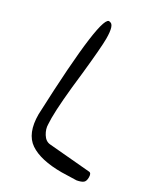

<svg xmlns="http://www.w3.org/2000/svg" viewBox="-162 -713 694 792"><g transform="rotate(30 185.0 -317.0)"><path d="M60 -158Q80 -658 124 -635Q146 -634 146 -567Q146 -526 132 -394Q114 -242 114 -171L115 -142Q115 -120 128.5 -98Q142 -76 163 -74L359 -57Q370 -56 370 -36Q370 -18 361.5 -11Q353 -4 332 0L262 2Q162 2 111 -32.5Q60 -67 60 -158Z"/></g></svg>

Font: Indie Flower
Style: Regular
Weight: 400
Designer: Kimberly Geswein
Foundry: Kimberly Geswein
Version: Version 2.000